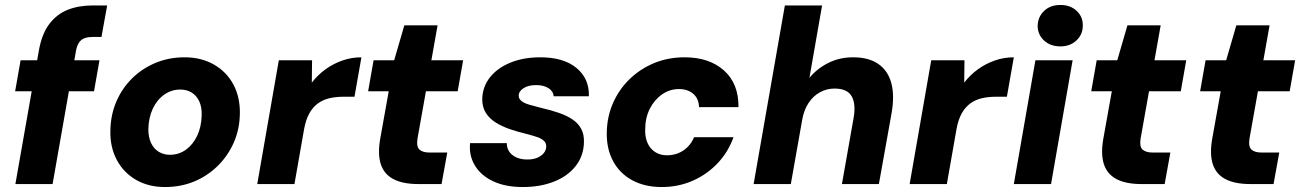

<svg xmlns="http://www.w3.org/2000/svg" viewBox="-20 -742 5246 774"><path d="M42 0 137 -540Q149 -606 179 -645.5Q209 -685 253 -702.5Q297 -720 353 -720H412L389 -593H353Q323 -593 308 -581Q293 -569 287 -541L192 0ZM41 -374 63 -499H381L359 -374Z M645 12Q578 12 527.5 -17.5Q477 -47 450 -99Q423 -151 425 -216Q426 -279 449 -332.5Q472 -386 512.5 -426Q553 -466 607 -488.5Q661 -511 724 -511Q791 -511 842 -482Q893 -453 920.5 -402Q948 -351 947 -284Q946 -221 922.5 -167.5Q899 -114 858 -73.5Q817 -33 763 -10.5Q709 12 645 12ZM665 -118Q701 -118 729.5 -138.5Q758 -159 775 -195Q792 -231 793 -278Q794 -311 783 -334Q772 -357 752.5 -369Q733 -381 707 -381Q671 -381 642 -360.5Q613 -340 596 -304Q579 -268 578 -221Q578 -189 589 -165.5Q600 -142 620 -130Q640 -118 665 -118Z M1017 0 1104 -499H1238L1237 -409Q1261 -440 1292 -462.5Q1323 -485 1360 -498Q1397 -511 1437 -511L1409 -352H1364Q1334 -352 1308 -346Q1282 -340 1261.5 -325Q1241 -310 1227 -285Q1213 -260 1206 -222L1167 0Z M1667 0Q1603 0 1565 -20.5Q1527 -41 1514.5 -82Q1502 -123 1513 -184L1547 -374H1464L1486 -499H1569L1610 -640H1744L1719 -499H1847L1825 -374H1697L1663 -183Q1658 -151 1671 -139Q1684 -127 1713 -127H1783L1760 0Z M2088 12Q2017 12 1967.5 -11.5Q1918 -35 1894 -75.5Q1870 -116 1875 -165H2023Q2023 -145 2033 -130.5Q2043 -116 2061.5 -107.5Q2080 -99 2106 -99Q2130 -99 2147 -106.5Q2164 -114 2173 -126Q2182 -138 2182 -152Q2182 -166 2172 -175Q2162 -184 2144 -190Q2126 -196 2103 -202Q2069 -210 2036.5 -221Q2004 -232 1978.5 -248Q1953 -264 1938.5 -287Q1924 -310 1924 -342Q1925 -392 1955 -430Q1985 -468 2037.5 -489.5Q2090 -511 2158 -511Q2252 -511 2304 -468Q2356 -425 2354 -354H2212Q2210 -375 2190.5 -387Q2171 -399 2141 -399Q2110 -399 2090.5 -386.5Q2071 -374 2071 -356Q2071 -344 2082 -335Q2093 -326 2113.5 -320Q2134 -314 2162 -307Q2201 -298 2233 -287Q2265 -276 2288 -260.5Q2311 -245 2323 -222.5Q2335 -200 2334 -169Q2333 -114 2301 -73Q2269 -32 2213.5 -10Q2158 12 2088 12Z M2648 12Q2579 12 2528.5 -15.5Q2478 -43 2451.5 -92.5Q2425 -142 2426 -207Q2427 -271 2451 -326Q2475 -381 2517.5 -422.5Q2560 -464 2616.5 -487.5Q2673 -511 2740 -511Q2839 -511 2898.5 -458Q2958 -405 2957 -310H2798Q2797 -344 2775 -363.5Q2753 -383 2717 -383Q2680 -383 2649 -361.5Q2618 -340 2599.5 -303.5Q2581 -267 2581 -221Q2580 -197 2586 -177.5Q2592 -158 2603.5 -144.5Q2615 -131 2631.5 -123.5Q2648 -116 2669 -116Q2694 -116 2715.5 -125Q2737 -134 2753 -150.5Q2769 -167 2778 -189H2937Q2915 -128 2872 -83Q2829 -38 2771.5 -13Q2714 12 2648 12Z M3018 0 3144 -720H3294L3243 -428Q3273 -465 3318.5 -488Q3364 -511 3419 -511Q3482 -511 3521 -484Q3560 -457 3573.5 -405.5Q3587 -354 3573 -279L3523 0H3374L3421 -266Q3431 -322 3413.5 -353.5Q3396 -385 3344 -385Q3313 -385 3285.5 -370Q3258 -355 3239.5 -327Q3221 -299 3214 -260L3168 0Z M3647 0 3734 -499H3868L3867 -409Q3891 -440 3922 -462.5Q3953 -485 3990 -498Q4027 -511 4067 -511L4039 -352H3994Q3964 -352 3938 -346Q3912 -340 3891.5 -325Q3871 -310 3857 -285Q3843 -260 3836 -222L3797 0Z M4067 0 4154 -499H4304L4217 0ZM4255 -555Q4214 -555 4188.5 -579Q4163 -603 4163 -638Q4164 -674 4189 -698Q4214 -722 4255 -722Q4295 -722 4320.5 -698Q4346 -674 4345 -638Q4345 -603 4319.5 -579Q4294 -555 4255 -555Z M4582 0Q4518 0 4480 -20.5Q4442 -41 4429.5 -82Q4417 -123 4428 -184L4462 -374H4379L4401 -499H4484L4525 -640H4659L4634 -499H4762L4740 -374H4612L4578 -183Q4573 -151 4586 -139Q4599 -127 4628 -127H4698L4675 0Z M5021 0Q4957 0 4919 -20.5Q4881 -41 4868.5 -82Q4856 -123 4867 -184L4901 -374H4818L4840 -499H4923L4964 -640H5098L5073 -499H5201L5179 -374H5051L5017 -183Q5012 -151 5025 -139Q5038 -127 5067 -127H5137L5114 0Z"/></svg>

Font: DM Sans 20pt Black
Style: Italic
Weight: 900
Italic angle: -10°
Version: Version 4.004;gftools[0.9.30]